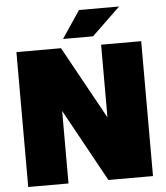

<svg xmlns="http://www.w3.org/2000/svg" viewBox="-60 -967 885 1021"><g transform="rotate(-5 382.5 -457.0)"><path d="M264 -387V0H49V-720H287L501 -332V-720H715V0H477ZM400 -914H614L462 -768H302Z"/></g></svg>

Font: Aspekta 1000
Style: Regular
Weight: 1000
Designer: Ivo Dolenc
Version: Version 2.000